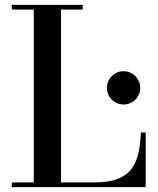

<svg xmlns="http://www.w3.org/2000/svg" viewBox="-20 -770 652 790"><path d="M28.5 0V-19.5H119V-730.5H28.5V-750H320.5V-730.5H231V-19.5H369.5Q427.5 -19.5 464 -33.8Q500.5 -48 520.8 -74.8Q541 -101.5 549.5 -139.5Q558 -177.5 559.5 -225H579.5V0ZM488.5 -340Q469.5 -340 454 -349.2Q438.5 -358.5 429.2 -374Q420 -389.5 420 -408.5Q420 -427 429.2 -442.8Q438.5 -458.5 454 -467.8Q469.5 -477 488.5 -477Q507 -477 522.8 -467.8Q538.5 -458.5 547.8 -442.8Q557 -427 557 -408.5Q557 -389.5 547.8 -374Q538.5 -358.5 522.8 -349.2Q507 -340 488.5 -340Z"/></svg>

Font: Bodoni Moda 11pt Medium
Style: Regular
Weight: 500
Designer: Owen Earl
Foundry: indestructible type
Version: Version 2.004